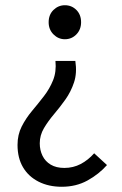

<svg xmlns="http://www.w3.org/2000/svg" viewBox="-20 -519 468 734"><path d="M216 195Q166 195 127.5 175.5Q89 156 68 120.5Q47 85 47 35Q47 -4 63 -35.5Q79 -67 102.5 -95Q126 -123 148 -151.5Q170 -180 183 -212.5Q196 -245 192 -286H268Q275 -240 263 -204Q251 -168 230 -138.5Q209 -109 186.5 -82.5Q164 -56 148 -29Q132 -2 132 29Q132 55 142.5 76.5Q153 98 174 110.5Q195 123 226 123Q260 123 288.5 108Q317 93 340 67L389 112Q358 147 314.5 171Q271 195 216 195ZM228 -369Q203 -369 184.5 -387.5Q166 -406 166 -434Q166 -463 184.5 -481Q203 -499 228 -499Q254 -499 272 -481Q290 -463 290 -434Q290 -406 272 -387.5Q254 -369 228 -369Z"/></svg>

Font: Assistant ExtraLight Medium
Style: Regular
Weight: 500
Version: Version 3.000